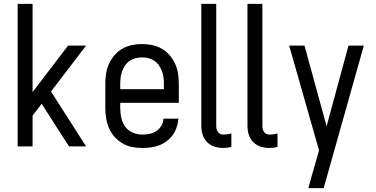

<svg xmlns="http://www.w3.org/2000/svg" viewBox="-20 -755 1941 990"><path d="M71 0V-735H148V-280L331 -520H424L243 -283L424 0H336L251 -132L195 -220L148 -159V0Z M714 8Q687 8 661 3Q635 -2 612 -15.5Q589 -29 571 -49Q553 -69 542.5 -93.5Q532 -118 527.5 -144.5Q523 -171 523 -197V-323Q523 -349 527 -375.5Q531 -402 542 -426Q553 -450 570.5 -470.5Q588 -491 611 -504Q634 -517 660 -522.5Q686 -528 713 -528Q739 -528 765 -522.5Q791 -517 814 -504Q837 -491 854.5 -470.5Q872 -450 883 -426Q894 -402 898 -375.5Q902 -349 902 -323V-225H600V-197Q600 -172 605.5 -147Q611 -122 626 -101.5Q641 -81 665 -71Q689 -61 714 -61Q733 -61 752 -65Q771 -69 786.5 -79.5Q802 -90 812 -107Q822 -124 823 -143H900Q898 -121 891 -99.5Q884 -78 871.5 -60Q859 -42 840.5 -28Q822 -14 801.5 -6Q781 2 758.5 5Q736 8 714 8ZM600 -295H825V-323Q825 -339 823 -356Q821 -373 815 -388.5Q809 -404 799.5 -418Q790 -432 776 -441.5Q762 -451 745.5 -455Q729 -459 713 -459Q696 -459 679.5 -455Q663 -451 649 -441.5Q635 -432 625.5 -418Q616 -404 610 -388.5Q604 -373 602 -356Q600 -339 600 -323Z M1131 8Q1108 8 1086 1Q1064 -6 1048 -22Q1032 -38 1025 -60Q1018 -82 1018 -105V-735H1095V-105Q1095 -97 1097 -89Q1099 -81 1103.5 -74.5Q1108 -68 1115.5 -64.5Q1123 -61 1131 -61Q1142 -61 1152.5 -62.5Q1163 -64 1173 -67V2Q1163 5 1152.5 6.5Q1142 8 1131 8Z M1369 8Q1346 8 1324 1Q1302 -6 1286 -22Q1270 -38 1263 -60Q1256 -82 1256 -105V-735H1333V-105Q1333 -97 1335 -89Q1337 -81 1341.5 -74.5Q1346 -68 1353.5 -64.5Q1361 -61 1369 -61Q1380 -61 1390.5 -62.5Q1401 -64 1411 -67V2Q1401 5 1390.5 6.5Q1380 8 1369 8Z M1570 215Q1578 186 1586 156.5Q1594 127 1603 98L1625 20L1471 -520H1550L1664 -104L1777 -520H1856L1649 215Z"/></svg>

Font: Iosevka QP
Style: Regular
Weight: 400
Designer: Belleve Invis
Foundry: Belleve Invis
Version: Version 20.0.0; ttfautohint (v1.8.4)